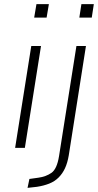

<svg xmlns="http://www.w3.org/2000/svg" viewBox="-20 -714 474 927"><path d="M145 -629 156 -694H216L205 -629ZM53 0 131 -492H178L100 0ZM363 -629 373 -694H433L423 -629ZM113 193 122 150 165 144Q202 139 228.5 120.5Q255 102 265 40L349 -492H395L312 36Q306 72 294 98Q282 124 263 143Q244 162 217.5 172.5Q191 183 158 188Z"/></svg>

Font: Nunito Sans 7pt Condensed ExtraLight
Style: Italic
Weight: 250
Width: 3
Italic angle: -9°
Designer: Vernon Adams
Foundry: Vernon Adams
Version: Version 3.101;gftools[0.9.27]